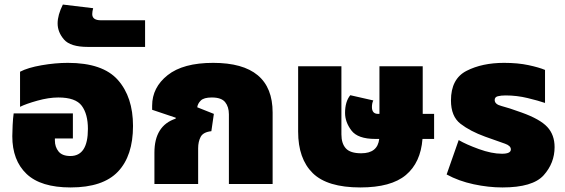

<svg xmlns="http://www.w3.org/2000/svg" viewBox="-20 -808 2482 843"><path d="M290 15Q432 15 498 -54.5Q564 -124 564 -255Q564 -382 497.5 -457Q431 -532 278 -532Q223 -532 162.5 -521.5Q102 -511 68 -493V-339Q94 -352 144 -366Q194 -380 236 -380Q312 -380 339 -343.5Q366 -307 366 -242Q366 -123 289 -123Q253 -123 237 -143Q221 -163 221 -191V-200H300V-310H40Q37 -290 35.5 -258.5Q34 -227 34 -210Q34 -104 96.5 -44.5Q159 15 290 15Z M366 -602H617V-719H423Q385 -719 385 -746Q385 -757 389 -772L256 -788Q233 -742 233 -705Q233 -667 261 -634.5Q289 -602 366 -602Z M658 0H850V-157Q850 -186 861 -207Q872 -228 908 -232L919 -308L846 -337Q848 -353 861.5 -366.5Q875 -380 910 -380Q952 -380 968.5 -359.5Q985 -339 985 -306V0H1177V-314Q1177 -532 916 -532Q784 -532 716 -478Q648 -424 648 -344V-326L752 -291L751 -287Q658 -256 658 -138Z M1886 -198V-308H1836V-517H1646V-308H1640Q1613 -308 1613 -338Q1613 -355 1619 -367L1518 -390Q1495 -362 1495 -312Q1495 -272 1523 -235Q1551 -198 1628 -198H1645Q1638 -135 1566 -135Q1518 -135 1498.5 -156.5Q1479 -178 1479 -218V-517H1289V-230Q1289 -111 1353 -48Q1417 15 1562 15Q1697 15 1762 -39.5Q1827 -94 1835 -198Z M2186 15Q2319 15 2367 -38.5Q2415 -92 2415 -162Q2415 -216 2383 -250.5Q2351 -285 2270 -314Q2212 -335 2182 -342.5Q2152 -350 2152 -369Q2152 -382 2166 -385.5Q2180 -389 2200 -389Q2249 -389 2296.5 -377.5Q2344 -366 2373 -356V-501Q2347 -512 2300.5 -522Q2254 -532 2193 -532Q2097 -532 2028.5 -497Q1960 -462 1960 -367Q1960 -297 2002 -264.5Q2044 -232 2110 -208Q2172 -186 2197.5 -177Q2223 -168 2223 -152Q2223 -133 2184 -133Q2139 -133 2082.5 -153.5Q2026 -174 1994 -193L1941 -42Q1994 -13 2059.5 1Q2125 15 2186 15Z"/></svg>

Font: Noto Sans Thai UI Black
Style: Regular
Weight: 900
Designer: Monotype Design Team
Foundry: Monotype Imaging Inc.
Version: Version 1.901